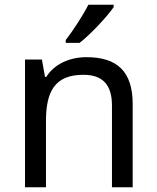

<svg xmlns="http://www.w3.org/2000/svg" viewBox="-20 -852 658 806"><path d="M457 -822V-832H351C328 -787 285 -721 256 -684V-672H314C361 -708 432 -785 457 -822ZM343 -612C275 -612 209 -585 174 -529H169L156 -602H85V-66H173V-344C173 -469 211 -538 330 -538C412 -538 450 -495 450 -409V-66H537V-415C537 -553 471 -612 343 -612Z"/></svg>

Font: Noto Sans Malayalam UI
Style: Regular
Weight: 400
Designer: Jelle Bosma - Monotype Design Team
Foundry: Monotype Imaging Inc.
Version: Version 2.104